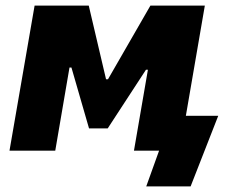

<svg xmlns="http://www.w3.org/2000/svg" viewBox="-20 -540 840 688"><path d="M14 0H178L229 -298H236L299 -80H366L503 -290H510L460 0H550L504 128H663L762 -125H646L714 -520H519L367 -256H360L298 -520H104Z"/></svg>

Font: Fixel Display ExtraBold
Style: Italic
Weight: 800
Italic angle: -10°
Designer: AlfaBravo + MacPaw
Foundry: Kyrylo Tkachov, Marchela Mozhyna, Serhii Makarenko, Maria Weinstein, Zakhar Kryvoshyya
Version: Version 1.210;Glyphs 3.2 (3217)